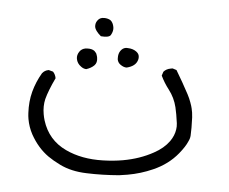

<svg xmlns="http://www.w3.org/2000/svg" viewBox="-38 -172 576 482"><g transform="rotate(-5 250.0 69.5)"><path d="M228.5 -83.5Q237.3 -81.1 244.1 -81.1Q251 -81.1 253.9 -84.5Q261.7 -93.8 261.7 -103.5Q261.7 -115.2 255.9 -121.6Q250.5 -126.5 241.2 -128.4Q238.3 -128.9 235.8 -128.9Q228.5 -128.9 222.7 -123Q216.8 -117.2 216.3 -108.4Q216.3 -107.9 216.3 -107.4Q216.3 -103.5 219 -97.7Q221.7 -91.8 228.5 -83.5ZM214.4 -30.8Q214.4 -31.7 214.4 -32.7Q214.4 -33.7 214.1 -35.4Q213.9 -37.1 213.6 -38.8Q213.4 -40.5 212.9 -42Q211.4 -44.4 210 -46.9L208.5 -48.8Q203.1 -54.2 192.4 -55.7Q189.5 -56.2 187.5 -56.2Q177.7 -56.2 171.4 -49.8Q163.6 -42 163.6 -32.2Q163.6 -20.5 172.4 -11.7Q177.7 -5.9 184.6 -4.4Q197.8 -6.3 206.1 -12.2Q214.4 -18.1 214.4 -30.8ZM313 -38.1Q305.7 -45.4 293.5 -47.9Q290.5 -48.8 287.6 -48.8Q280.3 -48.8 273.9 -42.5Q267.6 -36.1 266.1 -25.4Q265.6 -23.4 265.6 -22Q265.6 -13.7 271.5 -7.8Q278.8 -0.5 286.1 0.5Q308.6 -1 315.9 -15.1Q318.8 -20 318.8 -26.1Q318.8 -32.2 313 -38.1ZM29.3 107.9Q29.3 127.9 35.6 147Q47.9 182.6 71.3 206.1Q82.5 217.3 98.6 229Q124.5 248 162.6 255.9Q201.2 264.2 243.7 268.1Q253.9 268.6 265.1 268.6Q298.3 268.6 330.1 260.7Q370.1 251 398.9 226.1Q416.5 210.9 424.3 198.7Q429.7 191.4 431.2 184.6Q435.1 168.5 439 139.6Q439.9 132.3 439.9 127.4Q439.9 122.6 439.7 116.9Q439.5 111.3 437.7 101.3Q436 91.3 432.6 80.6Q422.4 49.3 410.2 17.6L400.9 12.7Q398.4 12.7 396 12.7Q384.8 12.7 377 19L372.1 28.3Q377.4 47.4 386.7 64.9Q397.9 86.4 399.4 110.4Q399.9 121.6 399.9 128.4Q399.9 142.6 399.4 150.9Q398.9 159.2 396.5 166Q391.6 181.2 378.9 193.8Q362.3 210 335.9 218.8Q299.3 231.4 256.3 231.4Q232.9 231.4 206.5 227.5Q153.3 219.7 116.7 193.8Q75.7 165 69.3 114.7Q68.4 106.9 68.4 99.1Q68.4 78.6 75.7 61.5Q85.4 40.5 106 11.7Q106 11.7 106 11.7Q106 2 101.1 -5.4L90.8 -10.3Q90.3 -10.3 89.8 -10.3Q80.6 -10.3 73.2 -3.9Q55.7 16.6 44.7 40.3Q33.7 64 30.3 92.8Q29.3 100.6 29.3 107.9Z"/></g></svg>

Font: NaikaiFont
Style: Light
Weight: 300
Version: Version 1.89